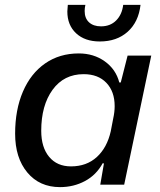

<svg xmlns="http://www.w3.org/2000/svg" viewBox="-20 -757 656 787"><path d="M42 -209Q42 -307 74 -381.5Q106 -456 165 -497Q224 -538 303 -538Q364 -538 409.5 -505.5Q455 -473 469 -419H475L503 -529H600L489 0H391L406 -87L401 -88Q375 -40 328.5 -15Q282 10 226 10Q142 10 92 -50Q42 -110 42 -209ZM434 -219 444 -271Q450 -298 450 -322Q450 -382 416 -417.5Q382 -453 323 -453Q242 -453 195.5 -389Q149 -325 149 -221Q149 -153 181.5 -114Q214 -75 271 -75Q335 -75 377 -113.5Q419 -152 434 -219ZM256 -710Q257 -724 258 -737H330Q327 -724 327 -712Q327 -682 345 -665.5Q363 -649 394 -649Q432 -649 456 -673Q480 -697 485 -737H556Q548 -667 503.5 -627Q459 -587 389 -587Q328 -587 292 -620.5Q256 -654 256 -710Z"/></svg>

Font: Mona Sans Medium
Style: Italic
Weight: 500
Italic angle: -11.7°
Designer: Deni Anggara
Foundry: GitHub
Version: Version 2.000